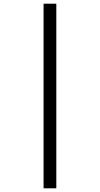

<svg xmlns="http://www.w3.org/2000/svg" viewBox="-20 -784 540 1040"><path d="M285 236H216V-764H285Z"/></svg>

Font: Apparatus SIL
Style: Italic
Weight: 400
Italic angle: -11°
Version: Version 1.0